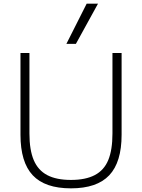

<svg xmlns="http://www.w3.org/2000/svg" viewBox="-20 -1020 777 1050"><path d="M368 10Q226 10 159 -61.5Q92 -133 92 -283V-730H141V-290Q141 -200 164.5 -144.5Q188 -89 238 -62.5Q288 -36 368 -36Q448 -36 498.5 -62.5Q549 -89 572 -144.5Q595 -200 595 -290V-730H645V-283Q645 -133 577.5 -61.5Q510 10 368 10ZM395 -780H343L454 -1000H516Z"/></svg>

Font: M PLUS 2 Light
Style: Regular
Weight: 300
Designer: Coji Morishita
Foundry: UNDERFOREST DESIGN
Version: Version 1.001